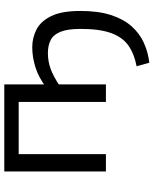

<svg xmlns="http://www.w3.org/2000/svg" viewBox="72 -600 735 920"><g transform="rotate(-90 440.0 -139.5)"><path d="M600 208 583 147Q642 136 682 108Q722 80 742 25Q762 -30 762 -121Q762 -184 748 -218Q734 -252 708 -265Q682 -278 646 -278Q606 -278 569.5 -264.5Q533 -251 487 -220L480 -285Q530 -323 579 -338Q628 -353 674 -353Q719 -353 758.5 -333Q798 -313 823 -263Q848 -213 848 -122Q848 -36 828.5 24Q809 84 775 122.5Q741 161 696 181.5Q651 202 600 208ZM496 -487V0H412V-487ZM162 -487V0H79V-487ZM421 -487 420 -418H157V-487Z"/></g></svg>

Font: Exo 2
Style: Regular
Weight: 400
Designer: Natanael Gama
Foundry: Natanael Gama
Version: Version 2.010